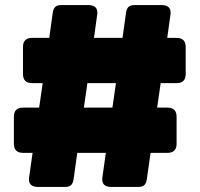

<svg xmlns="http://www.w3.org/2000/svg" viewBox="-20 -740 790 760"><path d="M95 -36 109 -135H71Q35 -135 35 -171V-278Q35 -314 71 -314H135L149 -411H107Q71 -411 71 -447V-554Q71 -590 107 -590H175L188 -684Q190 -703 197.5 -711.5Q205 -720 224 -720H329Q369 -720 365 -684L352 -590H465L478 -684Q480 -703 487.5 -711.5Q495 -720 514 -720H619Q659 -720 655 -684L642 -590H679Q715 -590 715 -554V-447Q715 -411 679 -411H616L602 -314H643Q679 -314 679 -278V-171Q679 -135 643 -135H576L562 -36Q560 -17 552.5 -8.5Q545 0 526 0H421Q381 0 385 -36L399 -135H286L272 -36Q270 -17 262.5 -8.5Q255 0 236 0H131Q91 0 95 -36ZM312 -314H425L439 -411H326Z"/></svg>

Font: Bungee Tint
Style: Regular
Weight: 400
Designer: David Jonathan Ross
Foundry: David Jonathan Ross
Version: Version 2.001